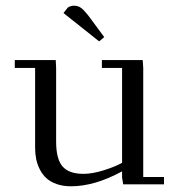

<svg xmlns="http://www.w3.org/2000/svg" viewBox="-20 -651 619 678"><path d="M32.2 -411.1V-439H176.8L178.2 -411.1V-150.9Q178.2 -89.4 200.9 -63.2Q223.6 -37.1 274.9 -37.1Q306.2 -37.1 346.7 -49.8Q387.2 -62.5 411.1 -76.2V-411.1H339.8V-439H483.9L485.8 -411.1V-25.9H559.1V0H415L411.1 -23.9V-45.9Q314.5 6.8 231 6.8Q202.1 6.8 179.7 -1.2Q157.2 -9.3 143.3 -22.2Q129.4 -35.2 120.4 -53.2Q111.3 -71.3 107.7 -89.8Q104 -108.4 104 -128.9V-411.1ZM204.1 -605 219.2 -624Q229 -630.9 241.2 -630.9Q255.4 -630.9 265.6 -623.5Q275.9 -616.2 291 -597.2L348.1 -520L330.1 -504.9Z"/></svg>

Font: Dehuti Alt
Style: Book
Weight: 400
Version: Version 1.2